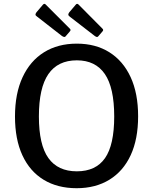

<svg xmlns="http://www.w3.org/2000/svg" viewBox="-20 -982 807 1012"><path d="M384 10Q283 10 210 -34.5Q137 -79 98 -163.5Q59 -248 59 -368Q59 -489 99 -575Q139 -661 212 -706.5Q285 -752 385 -752Q484 -752 556.5 -706.5Q629 -661 668.5 -575.5Q708 -490 708 -369Q708 -249 669 -164.5Q630 -80 557 -35Q484 10 384 10ZM385 -79Q485 -79 533.5 -148.5Q582 -218 582 -368Q582 -520 532.5 -592Q483 -664 385 -664Q285 -664 235 -591.5Q185 -519 185 -368Q185 -219 235 -149Q285 -79 385 -79ZM206 -957Q214 -966 221 -958L348 -831Q356 -824 347 -815L328 -793Q324 -787 319.5 -787Q315 -787 307 -792L176 -894Q167 -900 167 -905Q167 -910 172 -917ZM379 -957Q386 -966 394 -958L520 -831Q528 -824 519 -815L500 -793Q496 -787 491.5 -787Q487 -787 480 -792L348 -894Q340 -900 340 -905Q340 -910 345 -917Z"/></svg>

Font: Libre Franklin Medium
Style: Regular
Weight: 500
Designer: Pablo Impallari, Rodrigo Fuenzalida, Nhung Nguyen
Foundry: Impallari Type
Version: Version 3.000